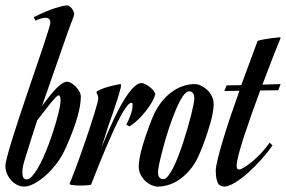

<svg xmlns="http://www.w3.org/2000/svg" viewBox="-65 -690 1068 717"><path d="M25.9 6.8Q10.3 6.8 -2.9 -0.5Q-16.1 -7.8 -25.4 -19Q-34.7 -30.3 -39.8 -43.7Q-44.9 -57.1 -44.9 -69.8Q-44.9 -80.1 -37.6 -107.4Q-30.3 -134.8 -18.6 -172.9Q-6.8 -210.9 8.3 -256.3Q23.4 -301.8 39.1 -348.1Q54.7 -394.5 69.8 -438.5Q85 -482.4 96.7 -517.8Q108.4 -553.2 115.7 -576.7Q123 -600.1 123 -605Q123 -615.7 117.4 -619.9Q111.8 -624 103.3 -623.5Q94.7 -623 85 -619.9Q75.2 -616.7 66.9 -612.8L61 -626Q110.8 -650.4 142.3 -660.2Q173.8 -669.9 186 -669.9Q189.5 -669.9 193.8 -667.2Q198.2 -664.6 202.1 -659.7Q206.1 -654.8 209 -648.7Q211.9 -642.6 211.9 -636.2Q211.9 -632.3 200.7 -603.8Q189.5 -575.2 173.8 -528.8L91.8 -293.9Q105.5 -313 118.7 -329.3Q131.8 -345.7 143.6 -358.2Q155.3 -370.6 166 -377.7Q176.8 -384.8 186 -384.8Q192.4 -384.8 201.2 -379.6Q210 -374.5 217.8 -366.5Q225.6 -358.4 231.2 -348.6Q236.8 -338.9 236.8 -329.1Q236.8 -311.5 233.2 -291.7Q229.5 -272 223.6 -251.7Q217.8 -231.4 210.9 -212.4Q204.1 -193.4 197.8 -178Q191.4 -162.6 186.5 -151.6Q181.6 -140.6 180.2 -137.2Q166 -105 145.8 -78.6Q125.5 -52.2 103.8 -33.2Q82 -14.2 61.3 -3.7Q40.5 6.8 25.9 6.8ZM154.8 -334Q149.9 -334 141.8 -325.4Q133.8 -316.9 123 -303.7Q112.3 -290.5 99.9 -273.9Q87.4 -257.3 74.2 -241.2Q64.5 -210.9 52.7 -174.8Q41 -138.7 25.9 -88.9Q17.1 -59.6 18.8 -39.8Q20.5 -20 34.2 -20Q43.5 -20 53.7 -30.8Q64 -41.5 74.7 -59.3Q85.4 -77.1 95.9 -100.3Q106.4 -123.5 116 -148.9Q125.5 -174.3 133.8 -200Q142.1 -225.6 148.2 -247.8Q154.3 -270 157.7 -287.6Q161.1 -305.2 161.1 -314Q161.1 -315.9 160.9 -319.1Q160.6 -322.3 159.9 -325.7Q159.2 -329.1 158 -331.5Q156.7 -334 154.8 -334Z M274.9 0Q269.5 1 263.2 1.5Q252 2.9 233.9 2.9Q225.6 2.9 216.3 2.2Q207 1.5 197.8 0L194.8 -4.9Q197.3 -9.8 203.4 -24.9Q209.5 -40 217.5 -61.5Q225.6 -83 234.9 -109.4Q244.1 -135.7 253.7 -163.1Q263.2 -190.4 271.7 -216.8Q280.3 -243.2 287.1 -265.1Q293.9 -287.1 297.9 -302.5Q301.8 -317.9 301.8 -323.2Q301.8 -328.6 300.8 -331.5Q299.8 -334.5 298.8 -336.9Q297.4 -338.9 295.9 -340.8V-348.1Q307.1 -355 322 -360.4Q336.9 -365.7 351.1 -369.1Q367.2 -373 384.8 -376L387.2 -373Q387.2 -368.7 385 -359.4Q382.8 -350.1 379.4 -338.6Q376 -327.1 372.1 -314.9Q368.2 -302.7 364.5 -292Q360.8 -281.2 358.2 -273.4Q355.5 -265.6 355 -263.2Q344.2 -234.4 334 -202.6Q323.7 -170.9 314 -139.2Q325.2 -167 337.6 -195.6Q350.1 -224.1 362.8 -250.7Q375.5 -277.3 388.9 -301Q402.3 -324.7 415 -342Q427.7 -359.4 440.2 -369.6Q452.6 -379.9 463.9 -379.9Q467.3 -379.9 474.1 -377.2Q481 -374.5 488.3 -369.6Q495.6 -364.7 502.7 -357.7Q509.8 -350.6 514.2 -341.8Q516.1 -338.9 510.7 -325.4Q505.4 -312 493.2 -293.7Q481 -275.4 462.4 -255.1Q443.8 -234.9 418.9 -217.8L406.7 -224.1Q414.6 -240.2 419.2 -251.7Q423.8 -263.2 426.3 -271.7Q428.7 -280.3 429.4 -286.6Q430.2 -293 430.2 -298.8Q430.2 -306.2 425.8 -306.2Q418.9 -306.2 408.4 -292.7Q397.9 -279.3 385.5 -256.3Q373 -233.4 359.1 -202.9Q345.2 -172.4 330.8 -138.4Q316.4 -104.5 302 -68.8Q287.6 -33.2 274.9 0Z M505.9 -253.9Q517.6 -282.2 534.7 -304.9Q551.8 -327.6 572.3 -343.5Q592.8 -359.4 615.7 -367.7Q638.7 -376 662.1 -376Q672.4 -376 684.8 -370.4Q697.3 -364.7 708 -355Q718.8 -345.2 725.8 -331.3Q732.9 -317.4 732.9 -300.8Q732.9 -286.6 729.5 -268.3Q726.1 -250 720.7 -230.7Q715.3 -211.4 709 -192.4Q702.6 -173.3 696.8 -157.5Q690.9 -141.6 686.3 -130.4Q681.6 -119.1 679.7 -115.2Q668 -86.4 650.9 -64Q633.8 -41.5 613.3 -25.6Q592.8 -9.8 570.1 -1.5Q547.4 6.8 523.9 6.8Q513.7 6.8 501.2 1.5Q488.8 -3.9 478 -13.9Q467.3 -23.9 460.2 -37.6Q453.1 -51.3 453.1 -67.9Q453.1 -82.5 456.5 -100.8Q460 -119.1 465.3 -138.4Q470.7 -157.7 477.1 -176.8Q483.4 -195.8 489.3 -211.4Q495.1 -227.1 499.5 -238.5Q503.9 -250 505.9 -253.9ZM641.1 -349.1Q629.9 -349.1 616.9 -329.3Q604 -309.6 591.1 -278.8Q578.1 -248 566.2 -211.7Q554.2 -175.3 545.2 -141.6Q536.1 -107.9 530.5 -82.3Q524.9 -56.6 524.9 -47.9Q524.9 -33.7 530.3 -27.3Q535.6 -21 544.9 -21Q553.2 -21 562.5 -32.5Q571.8 -43.9 581.5 -63Q591.3 -82 600.8 -106.9Q610.4 -131.8 619.1 -158.4Q627.9 -185.1 635.5 -211.4Q643.1 -237.8 648.7 -260.3Q654.3 -282.7 657.5 -299.1Q660.6 -315.4 660.6 -321.8Q660.6 -335.9 655.3 -342.5Q649.9 -349.1 641.1 -349.1Z M982.9 -547.9Q977.1 -534.2 969.5 -515.1Q961.9 -496.1 953.1 -473.6Q944.3 -451.2 934.8 -425.8Q925.3 -400.4 915 -374L982.9 -376L974.1 -353L906.7 -352.1Q890.1 -307.6 874.5 -263.4Q858.9 -219.2 846.4 -181.2Q834 -143.1 826.4 -114.3Q818.8 -85.4 818.8 -71.8Q818.8 -63.5 820.8 -60.3Q822.8 -57.1 829.1 -57.1Q833 -57.1 845.5 -64.2Q857.9 -71.3 874.3 -84.5Q890.6 -97.7 908.4 -116.2Q926.3 -134.8 941.9 -157.2L952.6 -147Q935.5 -122.1 911.4 -95Q887.2 -67.9 861.8 -45.2Q836.4 -22.5 812.3 -7.8Q788.1 6.8 771 6.8Q768.6 6.8 761.7 4.6Q754.9 2.4 751 -2Q748 -5.9 744.4 -18.6Q740.7 -31.2 740.7 -51.8Q740.7 -65.9 748.3 -97.2Q755.9 -128.4 768.3 -169.4Q780.8 -210.4 796.6 -257.6Q812.5 -304.7 829.1 -351.1L772.9 -350.1L780.8 -371.1L835.9 -372.1L897 -537.1Q906.2 -540.5 920.4 -543Q934.6 -545.4 948.2 -547.4Q964.4 -549.3 981 -550.8Q981 -549.8 981.9 -549.3Q982.9 -548.8 982.9 -547.9Z"/></svg>

Font: Romanesco
Style: Regular
Weight: 400
Designer: Astigmatic (AOETI)
Foundry: Astigmatic (AOETI)
Version: Version 1.000